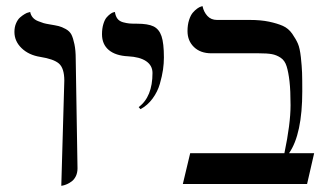

<svg xmlns="http://www.w3.org/2000/svg" viewBox="-20 -598 1062 624"><path d="M179.2 5.9 184.6 4.9C188.2 4.2 192.5 2.8 197.8 0.5C203 -1.8 208.2 -4.9 213.4 -8.8C218.6 -12.7 223 -18.3 226.6 -25.6C230.1 -33 231.9 -41.3 231.9 -50.8L226.1 -405.8C226.1 -425 224.7 -441.2 221.9 -454.3C219.2 -467.5 215.9 -477.9 212.2 -485.4C208.4 -492.8 202.2 -498.9 193.6 -503.7C185 -508.4 177.3 -511.6 170.7 -513.2C164 -514.8 153.8 -516.8 140.1 -519C132.3 -520.3 126.1 -521.6 121.6 -522.9C117 -524.3 111.1 -526.4 103.8 -529.3C96.4 -532.2 90.7 -536.2 86.4 -541.3C82.2 -546.3 79.4 -552.2 78.1 -559.1L72.8 -557.6C69.2 -557 64.9 -555.2 60.1 -552.2C55.2 -549.3 50.2 -545.7 45.2 -541.3C40.1 -536.9 35.8 -530.5 32.2 -522.2C28.6 -513.9 26.9 -504.6 26.9 -494.1C26.9 -474 34.7 -456.4 50.3 -441.4C65.9 -426.4 86.1 -417 110.8 -413.1C139.8 -408.5 160 -401.4 171.4 -391.6C183.1 -381.5 189 -363 189 -335.9Z M436.5 -243.2C451.8 -251.3 464.9 -262.8 475.8 -277.6C486.7 -292.4 494.6 -308.3 499.5 -325.4C504.4 -342.5 507.8 -357.9 509.8 -371.6C511.7 -385.3 512.7 -398.4 512.7 -411.1C512.7 -442.1 510.1 -465.2 504.9 -480.5C499.7 -495.8 491 -506.3 479 -512.2C467 -518.1 448.9 -521 424.8 -521C414.4 -521 406.3 -521.2 400.6 -521.7C394.9 -522.2 388.1 -523.5 380.1 -525.6C372.2 -527.8 366 -531.6 361.8 -537.1C357.6 -542.6 354.8 -550 353.5 -559.1L349.1 -558.1C346.2 -557.5 342.7 -555.7 338.6 -552.7C334.6 -549.8 330.5 -546 326.4 -541.3C322.3 -536.5 318.8 -529.4 315.9 -519.8C313 -510.2 311.5 -499.2 311.5 -486.8C311.5 -465 318.8 -447.9 333.5 -435.5C348.1 -423.2 369.1 -416.3 396.5 -415C421.5 -413.7 440.9 -408.5 454.6 -399.4C468.6 -390 475.6 -377.1 475.6 -360.8C475.6 -309.1 460.6 -272.1 430.7 -250Z M792 -533.2H685.1C672.4 -533.2 662 -537.5 654.1 -546.1C646.1 -554.8 640.8 -565.4 638.2 -578.1L633.3 -576.7C629.7 -575.7 625.6 -573.5 620.8 -570.1C616.1 -566.7 611.4 -562.3 606.7 -556.9C602 -551.5 597.9 -543.5 594.5 -533C591.1 -522.4 589.4 -510.4 589.4 -497.1C589.4 -475.9 596.4 -458.6 610.4 -445.1C624.3 -431.6 643.2 -424.8 667 -424.8H821.3C839.2 -424.8 853.2 -423.9 863.3 -422.1C873.4 -420.3 883 -416.4 892.1 -410.4C901.2 -404.4 907.7 -395 911.6 -382.3C915.5 -369.6 918.6 -353.4 920.9 -333.5C923.2 -313.6 924.3 -287.8 924.3 -255.9C924.3 -215.8 917.6 -163.9 904.3 -100.1H598.1L574.2 0H978L1001 -100.1H919.4C948.1 -141.4 962.4 -208.7 962.4 -301.8C962.4 -328.1 962.2 -348.2 961.7 -362.1C961.2 -375.9 959.9 -392.6 957.8 -412.1C955.6 -431.6 952.5 -446.3 948.2 -456.1C944 -465.8 937.8 -476.6 929.7 -488.3C921.5 -500 911.4 -508.5 899.2 -513.9C887 -519.3 872 -523.8 854.2 -527.6C836.5 -531.3 815.8 -533.2 792 -533.2Z"/></svg>

Font: Linux Biolinum G
Style: Bold
Weight: 700
Designer: Philipp H. Poll
Foundry: Philipp H. Poll
Version: Version 1.1.0